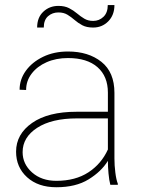

<svg xmlns="http://www.w3.org/2000/svg" viewBox="-20 -746 568 775"><path d="M425.3 0Q420.4 -19 418 -45.7Q415.5 -72.3 415.5 -96.7Q389.2 -53.7 337.6 -22Q286.1 9.8 207.5 9.8Q133.8 9.8 89.4 -30.5Q44.9 -70.8 44.9 -133.8Q44.9 -204.6 109.6 -249.8Q174.3 -294.9 289.1 -294.9H415.5V-372.1Q415.5 -438 373.5 -474.9Q331.5 -511.7 254.4 -511.7Q206.5 -511.7 168.2 -494.9Q129.9 -478 107.7 -448.7Q85.4 -419.4 85.4 -382.8L59.1 -383.8Q59.1 -425.3 84.2 -460.2Q109.4 -495.1 153.6 -516.6Q197.8 -538.1 254.4 -538.1Q336.9 -538.1 389.4 -496.3Q441.9 -454.6 441.9 -371.1V-106.4Q441.9 -78.1 445.6 -49.3Q449.2 -20.5 455.6 -4.4V0ZM207.5 -16.1Q284.2 -16.1 336.7 -50.3Q389.2 -84.5 415.5 -142.6V-268.1H290.5Q188.5 -268.1 129.9 -230Q71.3 -191.9 71.3 -131.8Q71.3 -84 109.4 -50Q147.5 -16.1 207.5 -16.1ZM415 -725.6H441.9Q441.9 -685.1 417 -659.9Q392.1 -634.8 356 -634.8Q329.6 -634.8 312.3 -644Q294.9 -653.3 281.2 -665.3Q267.6 -677.2 252.4 -686.5Q237.3 -695.8 215.8 -695.8Q191.4 -695.8 174.1 -680.7Q156.7 -665.5 156.7 -634.8H129.9Q129.9 -675.3 154.8 -698.7Q179.7 -722.2 215.8 -722.2Q241.2 -722.2 258.8 -713.1Q276.4 -704.1 290.8 -691.9Q305.2 -679.7 320.3 -670.7Q335.4 -661.6 356 -661.6Q380.4 -661.6 397.7 -678.2Q415 -694.8 415 -725.6Z"/></svg>

Font: Vazirmatn FD Thin
Style: Regular
Weight: 100
Designer: Saber Rastikerdar
Foundry: Saber Rastikerdar
Version: Version 33.003